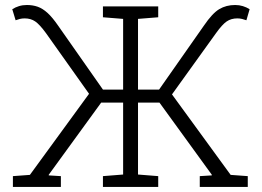

<svg xmlns="http://www.w3.org/2000/svg" viewBox="-20 -736 1031 756"><path d="M30.8 0V-42.5L97.7 -47.4L330.6 -366.7L161.1 -605.5Q136.2 -639.6 118.7 -651.6Q101.1 -663.6 77.1 -663.6Q66.9 -663.6 58.1 -661.4Q49.3 -659.2 41.5 -656.2L28.3 -699.7Q40.5 -707.5 54.9 -711.9Q69.3 -716.3 85.9 -716.3Q108.9 -716.3 128.4 -709.5Q147.9 -702.6 167.2 -685.1Q186.5 -667.5 209 -634.8L385.3 -383.3H464.8V-661.6L385.3 -668V-710.9H603V-668L523.4 -661.6V-383.3H606.4L782.7 -634.8Q815.9 -683.6 843.3 -700Q870.6 -716.3 905.8 -716.3Q921.9 -716.3 936.3 -711.9Q950.7 -707.5 962.9 -699.7L950.2 -656.2Q941.9 -659.2 933.1 -661.4Q924.3 -663.6 914.6 -663.6Q890.1 -663.6 872.6 -651.6Q855 -639.6 830.6 -605.5L657.2 -364.3L888.2 -47.4L955.6 -42.5V0H766.6V-42.5L814 -45.4V-47.9L607.9 -332H523.4V-48.8L603 -42.5V0H385.3V-42.5L464.8 -48.8V-332H378.4L171.9 -47.9V-45.4L219.7 -42.5V0Z"/></svg>

Font: Roboto Slab LO Light
Style: Regular
Weight: 300
Designer: Google
Version: Version 2.000